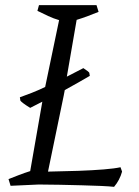

<svg xmlns="http://www.w3.org/2000/svg" viewBox="-20 -720 539 744"><path d="M97 -302Q79 -313 70 -320Q61 -327 59 -330L57 -343Q77 -350 102.5 -360Q128 -370 155 -383L209 -642Q188 -648 166.5 -658Q145 -668 125 -678L131 -700H354L362 -674Q342 -666 321 -658Q300 -650 277 -643L239 -423Q275 -441 303 -456Q314 -449 319.5 -444.5Q325 -440 326 -438L328 -426Q310 -415 285.5 -401.5Q261 -388 231 -371L227 -350L166 -55Q227 -56 283 -58Q339 -60 382 -63.5Q425 -67 447 -72L453 -55Q444 -22 422 4Q404 2 371 0.5Q338 -1 296.5 -2Q255 -3 212 -4Q169 -5 130 -5L21 0L13 -26Q33 -34 54 -42Q75 -50 97 -57L144 -326Q121 -314 97 -302Z"/></svg>

Font: Mate
Style: Italic
Weight: 400
Italic angle: -10.8°
Designer: Eduardo Rodriguez Tunni
Foundry: Eduardo Rodriguez Tunni
Version: Version 1.003; ttfautohint (v1.8.4.7-5d5b);gftools[0.9.24]